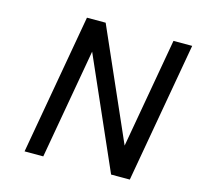

<svg xmlns="http://www.w3.org/2000/svg" viewBox="-91 -697 819 793"><g transform="rotate(15 318.0 -300.0)"><path d="M530 0H450L243 -470L160 0H80L186 -600H266L473 -130L556 -600H636Z"/></g></svg>

Font: Gauge
Style: Oblique
Weight: 400
Italic angle: -80°
Designer: Daniel Pimley
Foundry: Daniel Pimley
Version: Version 2.0